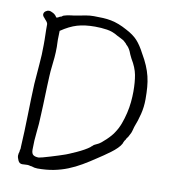

<svg xmlns="http://www.w3.org/2000/svg" viewBox="-79 -757 759 834"><g transform="rotate(10 300.5 -340.0)"><path d="M52.7 -57.6Q54.7 -62.5 54.7 -65.9Q54.7 -69.3 54.7 -72.3Q58.6 -141.6 60.1 -212.9Q61.5 -284.2 64.5 -352.5Q67.4 -396.5 71.3 -439Q75.2 -481.4 75.2 -525.4V-548.8L74.2 -592.8V-616.2Q74.2 -624 62.5 -635.7L58.6 -640.6Q57.6 -641.6 57.1 -642.6Q56.6 -643.6 54.7 -644.5Q49.8 -651.4 49.8 -655.3Q49.8 -665 57.6 -670.4Q65.4 -675.8 71.3 -675.8Q80.1 -675.8 91.3 -669.4Q102.5 -663.1 107.4 -653.3L109.4 -652.3Q114.3 -652.3 123 -658.2L131.8 -661.1Q133.8 -664.1 135.7 -664.6Q137.7 -665 138.7 -666Q154.3 -670.9 168.9 -672.4Q183.6 -673.8 198.2 -676.8Q217.8 -680.7 234.4 -683.6Q251 -686.5 268.6 -686.5Q291 -686.5 309.1 -685.5Q327.1 -684.6 344.7 -681.2Q362.3 -677.7 379.9 -670.9Q397.5 -664.1 417 -653.3Q449.2 -636.7 467.3 -616.7Q485.4 -596.7 502 -564.5Q517.6 -538.1 527.3 -515.1Q537.1 -492.2 542.5 -469.7Q547.9 -447.3 549.8 -423.3Q551.8 -399.4 551.8 -370.1Q551.8 -335.9 543.9 -304.2Q536.1 -272.5 524.4 -243.2Q521.5 -232.4 519 -223.6Q516.6 -214.8 511.7 -207Q507.8 -197.3 499 -186.5Q498 -181.6 493.2 -176.8Q489.3 -169.9 487.3 -163.1Q482.4 -153.3 470.7 -141.6Q459 -129.9 444.3 -119.1Q429.7 -108.4 415.5 -98.6Q401.4 -88.9 390.6 -82Q360.4 -61.5 332 -44.9Q303.7 -28.3 274.4 -16.6Q245.1 -4.9 212.9 1.5Q180.7 7.8 141.6 7.8Q127.9 7.8 115.2 2.9Q110.4 2.9 104.5 1Q101.6 0 98.6 0Q95.7 0 93.8 0Q86.9 0 82.5 0.5Q78.1 1 73.2 1Q60.5 1 54.7 -11.7Q48.8 -24.4 48.8 -33.2Q48.8 -35.2 49.3 -37.6Q49.8 -40 49.8 -41V-43Q52.7 -48.8 52.7 -57.6ZM352.5 -124 353.5 -125Q354.5 -126 354.5 -127H356.4Q357.4 -128.9 357.4 -128.9H358.4Q362.3 -133.8 367.7 -136.7Q373 -139.6 377.9 -141.6Q385.7 -144.5 395.5 -152.3Q405.3 -160.2 415.5 -169.9Q425.8 -179.7 434.6 -189.9Q443.4 -200.2 447.3 -207Q460 -225.6 468.8 -249Q477.5 -272.5 483.4 -297.4Q489.3 -322.3 491.7 -347.2Q494.1 -372.1 494.1 -393.6Q494.1 -434.6 488.3 -466.3Q482.4 -498 460.9 -533.2Q456.1 -542 453.1 -549.3Q450.2 -556.6 447.3 -563.5Q439.5 -580.1 428.7 -588.9Q425.8 -593.8 421.4 -597.2Q417 -600.6 412.1 -605.5Q404.3 -609.4 397.5 -613.3Q390.6 -617.2 383.8 -620.1Q360.4 -634.8 334.5 -638.7Q308.6 -642.6 281.2 -642.6Q236.3 -642.6 203.1 -632.8Q169.9 -623 132.8 -597.7Q131.8 -579.1 131.8 -558.6Q131.8 -548.8 132.3 -541Q132.8 -533.2 132.8 -527.3Q132.8 -502.9 130.9 -480.5Q128.9 -458 126.5 -438.5Q124 -418.9 123 -395.5Q122.1 -374 121.1 -351.6L118.2 -266.6Q117.2 -245.1 116.2 -222.7Q115.2 -184.6 110.8 -147.5Q106.4 -110.4 106.4 -69.3Q106.4 -51.8 114.7 -45.9Q123 -40 138.7 -40Q141.6 -40 156.2 -43.9Q170.9 -47.9 188.5 -53.2Q206.1 -58.6 221.7 -63.5Q237.3 -68.4 242.2 -70.3Q252 -73.2 267.1 -79.6Q282.2 -85.9 298.3 -93.3Q314.5 -100.6 329.1 -108.9Q343.8 -117.2 352.5 -124Z"/></g></svg>

Font: ToneOZ-YinPZ-Tsuipita-TC
Style: Regular
Weight: 400
Designer: ÂÆ£ÂøóÂáåJeffrey Xuan(jeffreyx@gmail.com, ToneOZ.com) ÈòøÂù§(cjkFonts)
Foundry: ToneOZ
Version: Version 0.24071